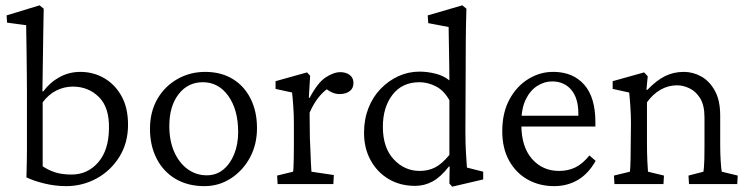

<svg xmlns="http://www.w3.org/2000/svg" viewBox="-20 -697 2840 727"><path d="M80.1 -25.4Q81.1 -59.6 81.5 -83Q82 -106.4 82 -127Q82 -147.5 82 -172.9V-355.5Q82 -385.7 81.5 -423.8Q81.1 -461.9 80.6 -499.5Q80.1 -537.1 79.6 -564.9Q79.1 -592.8 79.1 -601.6L6.8 -611.3L4.9 -638.7L129.9 -676.8L145.5 -664.1Q144.5 -623 144 -581.5Q143.6 -540 142.6 -485.8Q141.6 -431.6 140.6 -351.6L143.6 -350.6Q168.9 -384.8 205.1 -404.8Q241.2 -424.8 284.2 -424.8Q333 -424.8 374 -401.4Q415 -377.9 439.9 -333.5Q464.8 -289.1 464.8 -224.6Q464.8 -155.3 431.6 -102.5Q398.4 -49.8 345.2 -21Q292 7.8 230.5 7.8Q189.5 7.8 148.9 -2Q108.4 -11.7 80.1 -25.4ZM251 -36.1Q311.5 -36.1 351.6 -82Q391.6 -127.9 392.6 -210Q394.5 -290 354.5 -329.6Q314.5 -369.1 255.9 -369.1Q223.6 -369.1 193.8 -354.5Q164.1 -339.8 141.6 -309.6V-67.4Q163.1 -52.7 189 -44.4Q214.8 -36.1 251 -36.1Z M753.9 7.8Q691.4 7.8 645 -19.5Q598.6 -46.9 573.2 -96.2Q547.9 -145.5 547.9 -209Q547.9 -273.4 575.7 -321.8Q603.5 -370.1 651.4 -397.5Q699.2 -424.8 756.8 -424.8Q816.4 -424.8 860.4 -398.4Q904.3 -372.1 928.7 -323.7Q953.1 -275.4 953.1 -211.9Q953.1 -150.4 926.8 -101.1Q900.4 -51.8 855 -22Q809.6 7.8 753.9 7.8ZM762.7 -33.2Q798.8 -33.2 825.2 -54.7Q851.6 -76.2 866.7 -113.3Q881.8 -150.4 881.8 -197.3Q881.8 -281.2 844.7 -333.5Q807.6 -385.7 748 -385.7Q691.4 -385.7 656.2 -340.3Q621.1 -294.9 621.1 -219.7Q621.1 -164.1 639.6 -122.1Q658.2 -80.1 690.4 -56.6Q722.7 -33.2 762.7 -33.2Z M1031.2 0 1029.3 -32.2 1089.8 -46.9Q1090.8 -51.8 1091.3 -64.5Q1091.8 -77.1 1092.3 -98.6Q1092.8 -120.1 1092.8 -152.3V-229.5Q1092.8 -263.7 1090.3 -297.4Q1087.9 -331.1 1085.9 -346.7L1023.4 -360.4V-389.6L1142.6 -422.9L1154.3 -410.2L1149.4 -327.1L1152.3 -326.2Q1182.6 -383.8 1212.9 -403.8Q1243.2 -423.8 1268.6 -423.8Q1290 -423.8 1304.2 -413.1Q1318.4 -402.3 1318.4 -382.8Q1318.4 -362.3 1303.7 -351.6Q1289.1 -340.8 1265.6 -340.8Q1249 -340.8 1233.9 -348.6Q1218.8 -356.4 1206.1 -368.2L1220.7 -361.3Q1202.1 -348.6 1184.6 -326.2Q1167 -303.7 1152.3 -270.5L1153.3 -175.8Q1154.3 -154.3 1155.3 -128.9Q1156.2 -103.5 1157.2 -81.5Q1158.2 -59.6 1159.2 -46.9L1244.1 -34.2L1242.2 0Z M1692.4 9.8 1681.6 -2 1682.6 -66.4H1679.7Q1648.4 -26.4 1617.7 -9.8Q1586.9 6.8 1551.8 6.8Q1495.1 6.8 1451.7 -19Q1408.2 -44.9 1383.3 -90.3Q1358.4 -135.7 1358.4 -194.3Q1358.4 -245.1 1375 -287.6Q1391.6 -330.1 1421.4 -360.8Q1451.2 -391.6 1488.8 -408.7Q1526.4 -425.8 1568.4 -425.8Q1598.6 -425.8 1629.4 -418Q1660.2 -410.2 1681.6 -392.6Q1681.6 -410.2 1681.2 -440.4Q1680.7 -470.7 1680.2 -503.4Q1679.7 -536.1 1679.2 -561.5Q1678.7 -586.9 1678.7 -594.7L1601.6 -609.4L1599.6 -638.7L1730.5 -676.8L1746.1 -664.1Q1744.1 -603.5 1743.7 -545.4Q1743.2 -487.3 1743.2 -424.8L1742.2 -200.2Q1742.2 -150.4 1744.6 -113.8Q1747.1 -77.1 1748 -62.5L1809.6 -46.9V-17.6ZM1569.3 -49.8Q1601.6 -49.8 1627.4 -63Q1653.3 -76.2 1681.6 -110.4V-317.4Q1661.1 -354.5 1630.4 -370.1Q1599.6 -385.7 1568.4 -385.7Q1502.9 -385.7 1466.3 -338.4Q1429.7 -291 1429.7 -216.8Q1429.7 -137.7 1470.7 -93.8Q1511.7 -49.8 1569.3 -49.8Z M2078.1 7.8Q2023.4 7.8 1979 -16.6Q1934.6 -41 1908.2 -87.9Q1881.8 -134.8 1881.8 -200.2Q1881.8 -270.5 1909.2 -320.8Q1936.5 -371.1 1981.4 -398.4Q2026.4 -425.8 2078.1 -424.8Q2150.4 -423.8 2192.4 -376Q2234.4 -328.1 2234.4 -234.4V-217.8H1930.7V-258.8H2179.7L2169.9 -249V-266.6Q2169.9 -325.2 2143.1 -356.9Q2116.2 -388.7 2070.3 -388.7Q2041 -388.7 2014.2 -371.6Q1987.3 -354.5 1970.7 -320.3Q1954.1 -286.1 1954.1 -234.4V-224.6Q1954.1 -141.6 1994.1 -95.7Q2034.2 -49.8 2096.7 -49.8Q2131.8 -49.8 2159.2 -63.5Q2186.5 -77.1 2211.9 -108.4L2235.4 -87.9Q2208 -39.1 2168 -15.6Q2127.9 7.8 2078.1 7.8Z M2306.6 0 2304.7 -32.2 2365.2 -46.9Q2366.2 -54.7 2366.7 -65.9Q2367.2 -77.1 2367.7 -97.7Q2368.2 -118.2 2368.2 -152.3L2369.1 -228.5Q2369.1 -261.7 2366.7 -296.4Q2364.3 -331.1 2362.3 -346.7L2299.8 -360.4V-389.6L2418.9 -422.9L2432.6 -408.2L2427.7 -357.4L2430.7 -356.4Q2466.8 -393.6 2499 -409.2Q2531.2 -424.8 2569.3 -424.8Q2603.5 -424.8 2634.8 -407.7Q2666 -390.6 2686.5 -354Q2707 -317.4 2707 -259.8V-149.4Q2707 -113.3 2709 -85Q2710.9 -56.6 2712.9 -46.9L2773.4 -32.2L2771.5 0H2588.9L2586.9 -32.2L2643.6 -46.9Q2644.5 -54.7 2645.5 -64.9Q2646.5 -75.2 2647 -93.3Q2647.5 -111.3 2647.5 -140.6V-252.9Q2647.5 -298.8 2630.9 -325.2Q2614.3 -351.6 2590.3 -362.8Q2566.4 -374 2543.9 -374Q2509.8 -374 2480.5 -356.9Q2451.2 -339.8 2429.7 -309.6V-161.1Q2429.7 -113.3 2431.2 -85.9Q2432.6 -58.6 2433.6 -46.9L2494.1 -32.2L2492.2 0Z"/></svg>

Font: Crimson Pro Light
Style: Regular
Weight: 300
Designer: Jacques Le Bailly
Foundry: Baron von Fonthausen
Version: Version 1.003